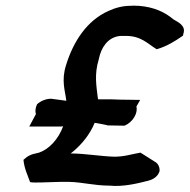

<svg xmlns="http://www.w3.org/2000/svg" viewBox="-20 -632 655 663"><path d="M81 -195H190L198 -196C182 -152 150 -117 115 -105C106 -102 85 -101 68 -86L61 -80C64 -49 76 -26 84 -3C95 -1 111 -2 123 -2H124C145 -3 166 -3 189 -4H218C265 -3 305 9 358 9C405 14 457 1 492 -8C504 -11 522 -19 529 -36L531 -41C532 -55 526 -68 514 -74L465 -105C436 -100 406 -90 372 -91C333 -92 269 -102 229 -102H224L235 -111C263 -135 290 -167 307 -208C320 -206 334 -203 349 -200L350 -199L410 -198C439 -210 457 -242 451 -264L464 -287L392 -288C377 -289 360 -289 345 -289H319C319 -289 319 -291 318 -292C313 -335 305 -374 321 -427L325 -443C337 -482 364 -508 401 -508H415C468 -508 491 -480 521 -462C554 -471 585 -490 612 -509L613 -515C624 -545 591 -557 579 -565C552 -588 514 -608 458 -612H451C442 -613 436 -612 432 -612C403 -612 378 -605 354 -594C281 -561 234 -491 208 -407C191 -353 205 -319 209 -284L157 -291H156C138 -291 120 -283 108 -272C102 -259 101 -248 104 -238Z"/></svg>

Font: SolarCharger
Style: 952
Weight: 900
Designer: Mew Too
Foundry: Cannot Into Space Fonts/KineticPlasma Fonts
Version: Version 1.100